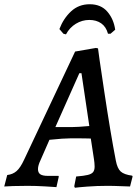

<svg xmlns="http://www.w3.org/2000/svg" viewBox="-61 -876 658 905"><path d="M562 -48 564 -44 552 3Q540 3 508 1.5Q476 0 444 0Q396 0 350.5 3.5Q305 7 292 9L289 2L298 -44Q335 -47 353 -51.5Q371 -56 378 -65Q385 -74 385 -91Q385 -100 384 -109Q383 -118 382 -125L367 -223Q348 -224 273 -224Q239 -224 172 -217L130 -121Q118 -96 118 -79Q118 -62 129 -54.5Q140 -47 165 -47H215L216 -43L205 6Q193 5 150.5 2.5Q108 0 69 0Q32 0 0.5 1Q-31 2 -41 3L-27 -51Q-1 -54 17 -69.5Q35 -85 53 -124L293 -633L391 -650L401 -648Q401 -641 430.5 -444.5Q460 -248 485 -119Q492 -82 508 -67.5Q524 -53 562 -48ZM277 -277Q305 -277 360 -282L323 -531H313L200 -277ZM250 -714 238 -717 219 -739Q238 -789 274 -822.5Q310 -856 362 -856Q415 -856 445 -821Q475 -786 482 -736L460 -717H448Q439 -750 416 -766Q393 -782 360 -782Q326 -782 296.5 -764Q267 -746 250 -714Z"/></svg>

Font: Alegreya SC Medium
Style: Italic
Weight: 500
Italic angle: -7°
Designer: Juan Pablo del Peral
Foundry: Huerta Tipografica
Version: Version 2.007; ttfautohint (v1.6)